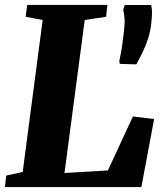

<svg xmlns="http://www.w3.org/2000/svg" viewBox="-22 -763 664 783"><path d="M-2 0 3.5 -47 70.5 -61.5 152 -681.5 82.5 -694.5 89 -743H416L410.5 -694.5L323.5 -681.5L241 -57.5L418 -68L520 -288L606.5 -277.5L554.5 0ZM534 -500.5 466.5 -502.5 464.5 -514Q470 -538 474.5 -566.5Q479 -595 483.5 -636.5Q487.5 -667.5 485.8 -688.5Q484 -709.5 480.5 -723L486.5 -742.5H594.5Q597 -732.5 597.8 -717.5Q598.5 -702.5 595.5 -674Q592 -636 581.8 -605Q571.5 -574 558.8 -548.2Q546 -522.5 534 -500.5Z"/></svg>

Font: Merriweather 36pt Black
Style: Italic
Weight: 900
Italic angle: -7.8°
Version: Version 2.101